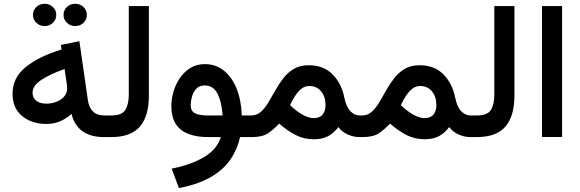

<svg xmlns="http://www.w3.org/2000/svg" viewBox="-20 -709 2998 993"><path d="M308.6 -631.8Q308.6 -656.2 326.2 -672.9Q343.8 -689.5 369.1 -689.5Q394 -689.5 411.6 -672.9Q429.2 -656.2 429.2 -631.8Q429.2 -607.4 411.6 -590.8Q394 -574.2 369.1 -574.2Q343.8 -574.2 326.2 -591.1Q308.6 -607.9 308.6 -631.8ZM150.4 -631.8Q150.4 -656.2 168 -672.9Q185.5 -689.5 210.9 -689.5Q235.8 -689.5 253.4 -672.9Q271 -656.2 271 -631.8Q271 -607.4 253.4 -590.8Q235.8 -574.2 210.9 -574.2Q185.5 -574.2 168 -591.1Q150.4 -607.9 150.4 -631.8ZM518.6 0Q379.9 0 349.6 -120.1Q293 -67.9 220.2 -67.9Q145 -67.9 95 -108.4Q44.9 -148.9 44.9 -224.1Q44.9 -307.6 113.8 -362.8Q182.6 -418 298.3 -453.1L294.9 -476.6L390.6 -496.1L434.6 -190.4Q439.9 -153.3 460.7 -132.6Q481.4 -111.8 520.5 -111.8H535.6V0ZM327.1 -252.9Q327.1 -267.1 324.2 -283.7L314 -352.1Q237.8 -325.2 193.1 -295.4Q148.4 -265.6 148.4 -229.5Q148.4 -202.6 168 -187.7Q187.5 -172.9 220.2 -172.9Q246.6 -172.9 271 -182.1Q295.4 -191.4 311.3 -209.2Q327.1 -227.1 327.1 -252.9Z M516.1 -111.8H555.2Q610.8 -111.8 628.4 -140.9Q646 -169.9 646 -219.2V-677.7H750V-214.4Q750 -108.4 703.4 -54.2Q656.7 0 554.7 0H516.1Z M1039.6 -377.4Q1095.2 -377.4 1137.2 -344.2Q1179.2 -311 1203.4 -251.5Q1227.5 -191.9 1230.5 -111.8H1279.8V0H1221.7Q1207.5 64 1171.1 116.7Q1134.8 169.4 1069.8 207Q1004.9 244.6 905.3 263.7L867.7 163.1Q970.2 143.1 1037.1 102.3Q1104 61.5 1122.1 0H1058.6Q962.9 0 914.6 -39.1Q866.2 -78.1 866.2 -160.6Q866.2 -196.8 877.2 -234.9Q888.2 -272.9 910.2 -305.2Q932.1 -337.4 964.6 -357.4Q997.1 -377.4 1039.6 -377.4ZM1055.7 -111.8H1131.3Q1126.5 -182.6 1104.7 -224.9Q1083 -267.1 1038.6 -267.1Q1010.7 -267.1 994.9 -249.5Q979 -231.9 972.7 -208.3Q966.3 -184.6 966.3 -165Q966.3 -134.3 988.8 -123Q1011.2 -111.8 1055.7 -111.8Z M1281.7 0H1260.3V-111.8H1279.3Q1308.1 -111.8 1329.1 -130.6Q1350.1 -149.4 1367.9 -179Q1385.7 -208.5 1404.1 -241.7Q1422.4 -274.9 1445.3 -304.4Q1468.3 -334 1499.8 -352.8Q1531.2 -371.6 1575.7 -371.6Q1654.8 -371.6 1700.9 -323.5Q1747.1 -275.4 1760.7 -204.6Q1770.5 -156.2 1792 -134Q1813.5 -111.8 1840.3 -111.8H1853V0H1839.8Q1808.6 0 1778.6 -13.4Q1748.5 -26.9 1730 -51.8Q1707.5 -21.5 1677.5 -5.1Q1647.5 11.2 1602.1 11.2Q1552.2 11.2 1509.8 -10.3Q1467.3 -31.7 1423.8 -69.8Q1394 -38.1 1365 -19Q1335.9 0 1281.7 0ZM1578.6 -264.2Q1556.2 -264.2 1537.8 -249Q1519.5 -233.9 1505.1 -211.2Q1490.7 -188.5 1480 -165.5Q1495.6 -149.9 1510.7 -138.4Q1525.9 -127 1539.6 -118.7Q1574.7 -98.1 1602.1 -98.1Q1633.8 -98.1 1648.7 -116.7Q1663.6 -135.3 1663.6 -166Q1663.6 -208 1641.1 -236.1Q1618.7 -264.2 1578.6 -264.2Z M1855 0H1833.5V-111.8H1852.5Q1881.3 -111.8 1902.3 -130.6Q1923.3 -149.4 1941.2 -179Q1959 -208.5 1977.3 -241.7Q1995.6 -274.9 2018.6 -304.4Q2041.5 -334 2073 -352.8Q2104.5 -371.6 2148.9 -371.6Q2228 -371.6 2274.2 -323.5Q2320.3 -275.4 2334 -204.6Q2343.8 -156.2 2365.2 -134Q2386.7 -111.8 2413.6 -111.8H2426.3V0H2413.1Q2381.8 0 2351.8 -13.4Q2321.8 -26.9 2303.2 -51.8Q2280.8 -21.5 2250.7 -5.1Q2220.7 11.2 2175.3 11.2Q2125.5 11.2 2083 -10.3Q2040.5 -31.7 1997.1 -69.8Q1967.3 -38.1 1938.2 -19Q1909.2 0 1855 0ZM2151.9 -264.2Q2129.4 -264.2 2111.1 -249Q2092.8 -233.9 2078.4 -211.2Q2064 -188.5 2053.2 -165.5Q2068.8 -149.9 2084 -138.4Q2099.1 -127 2112.8 -118.7Q2147.9 -98.1 2175.3 -98.1Q2207 -98.1 2221.9 -116.7Q2236.8 -135.3 2236.8 -166Q2236.8 -208 2214.4 -236.1Q2191.9 -264.2 2151.9 -264.2Z M2406.7 -111.8H2445.8Q2501.5 -111.8 2519 -140.9Q2536.6 -169.9 2536.6 -219.2V-677.7H2640.6V-214.4Q2640.6 -108.4 2594 -54.2Q2547.4 0 2445.3 0H2406.7Z M2887.2 -677.7V-0.5H2783.2V-677.7Z"/></svg>

Font: Vazirmatn RD FD Medium
Style: Regular
Weight: 500
Designer: Saber Rastikerdar
Foundry: Saber Rastikerdar
Version: Version 33.003